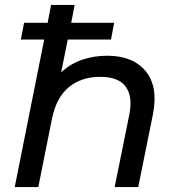

<svg xmlns="http://www.w3.org/2000/svg" viewBox="-20 -762 722 782"><path d="M417 -535Q521 -535 573 -472.5Q625 -410 603 -297L543 0H447L507 -297Q521 -369 492 -409Q463 -449 388 -449Q312 -449 261 -407.5Q210 -366 192 -280L136 0H40L160 -601H65L78 -669H174L188 -742H284L270 -669H445L432 -601H256L229 -467Q266 -502 314 -518.5Q362 -535 417 -535Z"/></svg>

Font: Montserrat Medium
Style: Italic
Weight: 500
Italic angle: -11.3°
Designer: Julieta Ulanovsky
Foundry: Julieta Ulanovsky
Version: Version 9.000; ttfautohint (v1.8.4.7-5d5b)